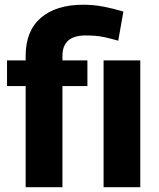

<svg xmlns="http://www.w3.org/2000/svg" viewBox="-20 -780 663 800"><path d="M240.2 0H86.9V-421.4H9.3V-528.3H86.9V-547.4Q86.9 -650.9 150.1 -705.6Q213.4 -760.3 327.1 -760.3Q370.6 -760.3 410.9 -752.4Q451.2 -744.6 494.1 -731.9L472.7 -610.4Q444.3 -618.7 413.3 -625.5Q382.3 -632.3 336.9 -632.3Q240.2 -632.3 240.2 -547.4V-528.3H344.2V-421.4H240.2ZM564.5 -528.3V0H411.6V-528.3Z"/></svg>

Font: Vazirmatn UI FD ExtraBold
Style: Regular
Weight: 800
Designer: Saber Rastikerdar
Foundry: Saber Rastikerdar
Version: Version 33.003